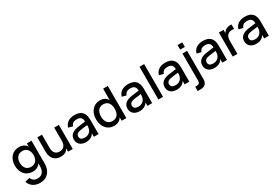

<svg xmlns="http://www.w3.org/2000/svg" viewBox="103 -2106 5432 3731"><g transform="rotate(-30 2819.0 -240.0)"><path d="M285 -555C143.5 -555 40 -448.5 40 -279.5C40 -112.5 143 -5 285 -5C368 -5 424.5 -37.5 458.5 -94.5V-30C458.5 81.5 404 156.5 302 156.5C235 156.5 187.5 124.5 166 66.5L59.5 91.5C95 197.5 186 255 302 255C471 255 563 135.5 563 -28.5V-540H458.5V-465C424.5 -522 368.5 -555 285 -555ZM305 -103.5C209.5 -103.5 151 -170 151 -279.5C151 -386.5 208.5 -456.5 305 -456.5C399.5 -456.5 458.5 -390 458.5 -279.5C458.5 -173 403.5 -103.5 305 -103.5Z M798 -540H693V-222.5C693 -59.5 779.5 15 909 15C997 15 1046 -25 1072 -74.5V0H1177V-540H1072V-243C1072 -136.5 1019 -83.5 934 -83.5C848.5 -83.5 798 -137 798 -243Z M1532 -555C1413.5 -555 1333.5 -501.5 1306 -403.5L1402.5 -378C1420 -435 1460.5 -461.5 1531 -461.5C1610.5 -461.5 1649.5 -424.5 1651 -342L1502.5 -323.5C1366 -306.5 1286.5 -253.5 1286.5 -145C1286.5 -47.5 1358 15 1469.5 15C1553.5 15 1614.5 -17 1651 -79V0H1756V-322.5C1756 -479.5 1682.5 -555 1532 -555ZM1651 -263V-259.5C1651 -235.5 1651 -203.5 1641 -177.5C1624 -116 1568.5 -73.5 1493.5 -73.5C1425 -73.5 1389.5 -100.5 1389.5 -153C1389.5 -206.5 1428 -235.5 1515.5 -246Z M2274 -720V-461.5C2240.5 -520 2185 -555 2101 -555C1956 -555 1856 -438.5 1856 -269.5C1856 -102.5 1955 15 2101 15C2185 15 2240.5 -20 2274 -78.5V0H2379V-720ZM2121 -456.5C2222 -456.5 2274 -383.5 2274 -269.5C2274 -159.5 2226 -83.5 2121 -83.5C2018.5 -83.5 1967 -156.5 1967 -269.5C1967 -380 2017.5 -456.5 2121 -456.5Z M2734.5 -555C2616 -555 2536 -501.5 2508.5 -403.5L2605 -378C2622.5 -435 2663 -461.5 2733.5 -461.5C2813 -461.5 2852 -424.5 2853.5 -342L2705 -323.5C2568.5 -306.5 2489 -253.5 2489 -145C2489 -47.5 2560.5 15 2672 15C2756 15 2817 -17 2853.5 -79V0H2958.5V-322.5C2958.5 -479.5 2885 -555 2734.5 -555ZM2853.5 -263V-259.5C2853.5 -235.5 2853.5 -203.5 2843.5 -177.5C2826.5 -116 2771 -73.5 2696 -73.5C2627.5 -73.5 2592 -100.5 2592 -153C2592 -206.5 2630.5 -235.5 2718 -246Z M3203 0V-735H3098.5V0Z M3568.5 -555C3450 -555 3370 -501.5 3342.5 -403.5L3439 -378C3456.5 -435 3497 -461.5 3567.5 -461.5C3647 -461.5 3686 -424.5 3687.5 -342L3539 -323.5C3402.5 -306.5 3323 -253.5 3323 -145C3323 -47.5 3394.5 15 3506 15C3590 15 3651 -17 3687.5 -79V0H3792.5V-322.5C3792.5 -479.5 3719 -555 3568.5 -555ZM3687.5 -263V-259.5C3687.5 -235.5 3687.5 -203.5 3677.5 -177.5C3660.5 -116 3605 -73.5 3530 -73.5C3461.5 -73.5 3426 -100.5 3426 -153C3426 -206.5 3464.5 -235.5 3552 -246Z M4055 -628.5V-730H3950V-628.5ZM3908.5 239.5C4006.5 239.5 4055 185 4055 93.5V-540H3950V67C3950 120 3928.5 141.5 3875.5 141.5H3842.5V239.5Z M4413.5 -555C4295 -555 4215 -501.5 4187.5 -403.5L4284 -378C4301.5 -435 4342 -461.5 4412.5 -461.5C4492 -461.5 4531 -424.5 4532.5 -342L4384 -323.5C4247.5 -306.5 4168 -253.5 4168 -145C4168 -47.5 4239.5 15 4351 15C4435 15 4496 -17 4532.5 -79V0H4637.5V-322.5C4637.5 -479.5 4564 -555 4413.5 -555ZM4532.5 -263V-259.5C4532.5 -235.5 4532.5 -203.5 4522.5 -177.5C4505.5 -116 4450 -73.5 4375 -73.5C4306.5 -73.5 4271 -100.5 4271 -153C4271 -206.5 4309.5 -235.5 4397 -246Z M5058 -554C5050.5 -554.5 5042.5 -555 5035 -555C4946.5 -555 4897.5 -515 4871.5 -465.5V-540H4767V0H4871.5V-297C4871.5 -403.5 4924.5 -456.5 5009.5 -456.5C5028.5 -456.5 5044.5 -455.5 5058 -453Z M5353.5 -555C5235 -555 5155 -501.5 5127.5 -403.5L5224 -378C5241.5 -435 5282 -461.5 5352.5 -461.5C5432 -461.5 5471 -424.5 5472.5 -342L5324 -323.5C5187.5 -306.5 5108 -253.5 5108 -145C5108 -47.5 5179.5 15 5291 15C5375 15 5436 -17 5472.5 -79V0H5577.5V-322.5C5577.5 -479.5 5504 -555 5353.5 -555ZM5472.5 -263V-259.5C5472.5 -235.5 5472.5 -203.5 5462.5 -177.5C5445.5 -116 5390 -73.5 5315 -73.5C5246.5 -73.5 5211 -100.5 5211 -153C5211 -206.5 5249.5 -235.5 5337 -246Z"/></g></svg>

Font: Vela Sans SemBd
Style: Regular
Weight: 600
Designer: Principal design: Mikhail Sharanda - project Manrope.
Design modification: Ravid Balaliev
Foundry: Mikhail Sharanda
Version: Version 1.001